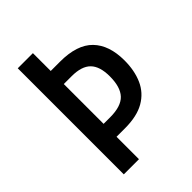

<svg xmlns="http://www.w3.org/2000/svg" viewBox="-208 -814 914 914"><g transform="rotate(-45 249.5 -357.0)"><path d="M465 -381Q465 -313 442 -261Q419 -209 369 -180Q319 -151 238 -151H181V0H79V-714H181V-594H244Q358 -594 411.5 -539Q465 -484 465 -381ZM225 -238Q299 -238 330.5 -271.5Q362 -305 362 -377Q362 -444 331.5 -475Q301 -506 234 -506H181V-238Z"/></g></svg>

Font: Noto Sans Malayalam Condensed Medium
Style: Regular
Weight: 500
Width: 3
Designer: Jelle Bosma - Monotype Design Team
Foundry: Monotype Imaging Inc.
Version: Version 2.104; ttfautohint (v1.8.4.7-5d5b)